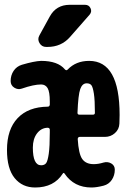

<svg xmlns="http://www.w3.org/2000/svg" viewBox="-20 -790 540 819"><path d="M376 -300.8Q384.8 -300.8 384.8 -308.6Q384.8 -363.3 380.4 -391.1Q376 -418.9 369.6 -426.8Q363.3 -434.6 349.6 -434.6Q331.1 -434.6 322.3 -410.2Q313.5 -385.7 310.5 -308.6Q310.5 -300.8 319.3 -300.8ZM192.4 -224.6V-236.3Q192.4 -245.1 182.6 -245.1Q155.3 -244.1 137.7 -220.7Q120.1 -197.3 120.1 -160.2Q120.1 -85 155.3 -85Q169.9 -85 176.8 -94.2Q183.6 -103.5 188 -134.3Q192.4 -165 192.4 -224.6ZM360.4 -530.3Q490.2 -530.3 490.2 -299.8Q490.2 -274.4 489.3 -262.7Q488.3 -238.3 470.2 -222.2Q452.1 -206.1 427.7 -206.1H320.3Q312.5 -206.1 311.5 -197.3Q315.4 -132.8 331.1 -111.3Q346.7 -89.8 379.9 -89.8Q399.4 -89.8 421.9 -96.7Q439.5 -101.6 454.6 -92.8Q469.7 -84 469.7 -66.4Q469.7 -42 457 -22.9Q444.3 -3.9 421.9 2Q391.6 9.8 370.1 9.8Q295.9 9.8 255.9 -48.8Q252 -55.7 248 -49.8Q210 9.8 129.9 9.8Q75.2 9.8 42.5 -30.3Q9.8 -70.3 9.8 -150.4Q9.8 -238.3 55.2 -286.1Q100.6 -334 183.6 -335Q191.4 -335 192.4 -343.8V-357.4Q192.4 -398.4 183.1 -414.1Q173.8 -429.7 155.3 -429.7Q124 -429.7 73.2 -412.1Q56.6 -406.2 41 -416Q25.4 -425.8 25.4 -444.3Q25.4 -468.8 38.1 -487.8Q50.8 -506.8 73.2 -513.7Q126 -529.3 155.3 -530.3Q226.6 -530.3 256.8 -494.1Q262.7 -487.3 268.6 -493.2Q303.7 -530.3 360.4 -530.3ZM277.3 -769.5H342.8Q359.4 -769.5 366.2 -754.9Q373 -740.2 362.3 -727.5L278.3 -631.8Q241.2 -589.8 182.6 -589.8H176.8Q158.2 -589.8 148.4 -606.4Q138.7 -623 148.4 -639.6L192.4 -719.7Q219.7 -769.5 277.3 -769.5Z"/></svg>

Font: Rounded Mgen+ 1mn bold
Style: Bold
Weight: 700
Designer: [Source Han Sans]
Ryoko NISHIZUKA  (kana & ideographs); Paul D. Hunt (Latin, Greek & Cyrillic); Wenlong ZHANG  (bopomofo
Version: Version 1.059.20150602